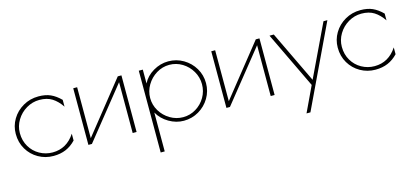

<svg xmlns="http://www.w3.org/2000/svg" viewBox="-58 -867 3155 1474"><g transform="rotate(-15 1519.0 -130.5)"><path d="M37 -225Q37 -288 69 -341.5Q101 -395 156.5 -427Q212 -459 279 -459Q335 -459 375 -441Q415 -423 453 -385V-331Q420 -380 379.5 -405.5Q339 -431 279 -431Q224 -431 175.5 -402.5Q127 -374 98 -326Q69 -278 69 -223Q69 -163 97 -115.5Q125 -68 172.5 -41.5Q220 -15 275 -15Q387 -15 453 -116V-62Q417 -24 373.5 -5.5Q330 13 275 13Q210 13 155.5 -18Q101 -49 69 -103Q37 -157 37 -225Z M554 -450H585V-45L908 -450H937V0H906V-404L582 0H554Z M1075 -450H1107V-340Q1134 -394 1191 -427.5Q1248 -461 1311 -461Q1376 -461 1430.5 -429Q1485 -397 1517 -343Q1549 -289 1549 -225Q1549 -161 1517 -107Q1485 -53 1430.5 -21Q1376 11 1311 11Q1250 11 1193.5 -22Q1137 -55 1107 -109V200H1075ZM1517 -225Q1517 -280 1489 -328Q1461 -376 1414 -404.5Q1367 -433 1312 -433Q1257 -433 1209.5 -404Q1162 -375 1133.5 -327Q1105 -279 1105 -224Q1105 -169 1133.5 -121.5Q1162 -74 1210 -45.5Q1258 -17 1313 -17Q1368 -17 1415 -45.5Q1462 -74 1489.5 -121.5Q1517 -169 1517 -225Z M1651 -450H1682V-45L2005 -450H2034V0H2003V-404L1679 0H1651Z M2329 -1 2114 -450H2148L2346 -37L2543 -450H2574L2265 200H2234Z M2596 -225Q2596 -288 2628 -341.5Q2660 -395 2715.5 -427Q2771 -459 2838 -459Q2894 -459 2934 -441Q2974 -423 3012 -385V-331Q2979 -380 2938.5 -405.5Q2898 -431 2838 -431Q2783 -431 2734.5 -402.5Q2686 -374 2657 -326Q2628 -278 2628 -223Q2628 -163 2656 -115.5Q2684 -68 2731.5 -41.5Q2779 -15 2834 -15Q2946 -15 3012 -116V-62Q2976 -24 2932.5 -5.5Q2889 13 2834 13Q2769 13 2714.5 -18Q2660 -49 2628 -103Q2596 -157 2596 -225Z"/></g></svg>

Font: Poiret One
Style: Regular
Weight: 400
Designer: Denis Masharov (denis.masharov@gmail.com), Cyreal (Charset Expansion)
Foundry: Denis Masharov
Version: Version 1.101